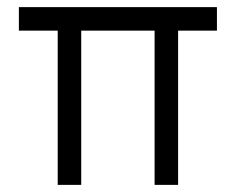

<svg xmlns="http://www.w3.org/2000/svg" viewBox="-20 -519 662 539"><path d="M589 -499H33V-433H142V0H208V-433H414V0H480V-433H589V-499Z"/></svg>

Font: Maven Pro
Style: Regular
Weight: 400
Designer: Joe Prince
Foundry: Joe Prince
Version: Version 1.003